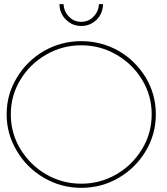

<svg xmlns="http://www.w3.org/2000/svg" viewBox="-20 -901 804 924"><path d="M551 -656C496 -687 436 -703 371 -703C306 -703 247 -687 192 -656C137 -624 93 -581 61 -527C28 -473 12 -414 12 -351C12 -288 28 -229 61 -175C93 -120 137 -77 192 -45C247 -13 306 3 371 3C436 3 496 -13 551 -45C606 -77 649 -120 682 -175C714 -229 730 -288 730 -351C730 -414 714 -473 682 -527C649 -581 606 -624 551 -656ZM202 -638C254 -668 310 -683 371 -683C432 -683 488 -668 540 -638C592 -608 633 -568 664 -517C695 -466 710 -410 710 -351C710 -291 695 -235 664 -184C633 -133 592 -92 540 -62C488 -32 432 -17 371 -17C310 -17 254 -32 202 -62C150 -92 109 -133 78 -184C47 -235 32 -291 32 -351C32 -410 47 -466 78 -517C109 -568 150 -608 202 -638ZM312 -821C296 -837 287 -857 286 -881H266C267 -851 277 -826 298 -806C318 -786 342 -776 371 -776C400 -776 424 -786 445 -806C465 -826 475 -851 476 -881H456C455 -857 446 -837 430 -821C414 -804 394 -796 371 -796C348 -796 328 -804 312 -821Z"/></svg>

Font: Argentum Sans Thin
Style: Regular
Weight: 250
Designer: Julieta Ulanovsky
Foundry: Julieta Ulanovsky
Version: Version 5.001;February 15, 2019;FontCreator 11.5.0.2425 64-b